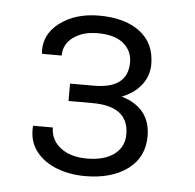

<svg xmlns="http://www.w3.org/2000/svg" viewBox="-38 -761 486 479"><g transform="rotate(5 204.5 -521.0)"><path d="M194.3 -546.4Q278.8 -546.4 278.8 -612.3Q278.8 -641.1 256.8 -659.4Q234.9 -677.7 191.9 -677.7Q155.3 -677.7 131.3 -660.4Q107.4 -643.1 107.4 -614.3H58.6L57.6 -617.2Q54.7 -663.1 94 -692.4Q133.3 -721.7 191.9 -721.7Q256.8 -721.7 294.4 -693.1Q332 -664.6 332 -611.8Q332 -583.5 314.5 -560.5Q296.9 -537.6 265.6 -525.4Q338.4 -503.4 338.4 -432.6Q338.4 -379.4 297.9 -349.6Q257.3 -319.8 191.9 -319.8Q152.8 -319.8 120.1 -332.5Q87.4 -345.2 68.4 -369.9Q49.3 -394.5 51.3 -430.7L51.8 -433.6H101.1Q101.1 -402.8 126 -383.3Q150.9 -363.8 191.9 -363.8Q235.8 -363.8 260.5 -382.3Q285.2 -400.9 285.2 -432.6Q285.2 -502.9 194.3 -502.9H134.3V-546.4Z"/></g></svg>

Font: Roboto Slab Light
Style: Regular
Weight: 300
Designer: Google
Version: Version 2.000; ttfautohint (v1.8.1.43-b0c9)